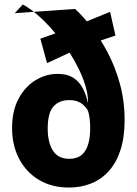

<svg xmlns="http://www.w3.org/2000/svg" viewBox="-20 -833 615 859"><path d="M288.5 6Q211.5 6 154.2 -28.2Q97 -62.5 65.5 -122.8Q34 -183 34 -260Q34 -337 63 -391.2Q92 -445.5 138.8 -474Q185.5 -502.5 237.5 -502.5Q279 -502.5 305 -486.8Q331 -471 345.8 -446Q360.5 -421 368 -393.8Q375.5 -366.5 380 -343L372 -351Q378.5 -392.5 363.5 -444.8Q348.5 -497 318 -552.2Q287.5 -607.5 247.8 -659Q208 -710.5 165 -751Q122 -791.5 82 -813L46 -774L316 -793Q351 -761 389.5 -711.5Q428 -662 461.8 -598Q495.5 -534 516.5 -457.8Q537.5 -381.5 537.5 -296Q537.5 -218 518.8 -161Q500 -104 466.2 -67Q432.5 -30 387.2 -12Q342 6 288.5 6ZM290 -122.5Q324 -122.5 344.5 -139.2Q365 -156 374.2 -186.8Q383.5 -217.5 383.5 -259.5Q383.5 -279 381.8 -296Q380 -313 377 -325.5Q374 -338 370 -344Q362 -355.5 351.5 -364.8Q341 -374 326.2 -379.5Q311.5 -385 289.5 -385Q244 -385 218.8 -356.2Q193.5 -327.5 193.5 -258Q193.5 -195.5 216.8 -159Q240 -122.5 290 -122.5ZM190.5 -550.5 160.5 -660 287.5 -704.5 312.5 -715 472.5 -780 496.5 -674 374.5 -633 344 -622Z"/></svg>

Font: Spline Sans
Style: Regular
Weight: 400
Designer: Eben Sorkin, Mirko Velimirovic
Foundry: Sorkin Type
Version: Version 1.001